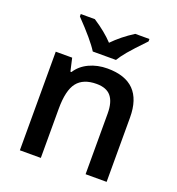

<svg xmlns="http://www.w3.org/2000/svg" viewBox="-137 -877 910 988"><g transform="rotate(20 317.5 -383.0)"><path d="M557.1 0H441.9V-332Q441.9 -394.5 416.7 -425.3Q391.6 -456.1 336.9 -456.1Q264.2 -456.1 230.5 -413.1Q196.8 -370.1 196.8 -269V0H82V-540H171.9L188 -469.2H193.8Q218.3 -507.8 263.2 -528.8Q308.1 -549.8 362.8 -549.8Q557.1 -549.8 557.1 -352.1ZM512.7 -766.1V-752.9Q451.2 -689 426 -658.7Q400.9 -628.4 387.7 -606H260.7Q229 -657.2 136.7 -752.9V-766.1H213.9Q281.2 -722.2 323.7 -676.8Q371.1 -725.6 435.1 -766.1Z"/></g></svg>

Font: f0_51262          
Style: Regular
Weight: 600
Foundry: Ascender Corporation
Version: Version 1.10